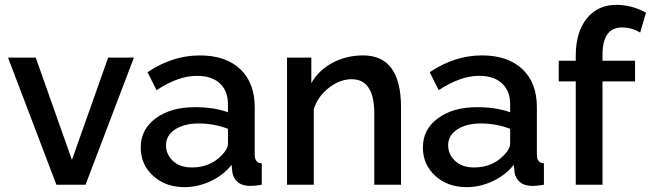

<svg xmlns="http://www.w3.org/2000/svg" viewBox="-20 -760 2678 790"><path d="M212 0 13 -523H127L276 -102L425 -523H531L332 0Z M559 -153Q559 -228 621 -273.5Q683 -319 782 -319Q861 -319 918 -298V-331Q918 -386 884.5 -417Q851 -448 790 -448Q714 -448 624 -389L587 -463Q690 -532 802 -532Q908 -532 968 -476Q1028 -420 1028 -319V-124Q1028 -89 1057 -88V0Q1031 5 1010 5Q977 5 958 -11Q939 -27 936 -52L933 -82Q899 -39 846.5 -14.5Q794 10 739 10Q661 10 610 -36.5Q559 -83 559 -153ZM892 -121Q918 -147 918 -170V-230Q860 -252 798 -252Q738 -252 700.5 -227.5Q663 -203 663 -162Q663 -125 691.5 -98Q720 -71 770 -71Q844 -71 892 -121Z M1630 0H1520V-293Q1520 -434 1427 -434Q1379 -434 1333.5 -399Q1288 -364 1271 -311V0H1161V-523H1261V-418Q1291 -471 1348 -501.5Q1405 -532 1474 -532Q1630 -532 1630 -319Z M1720 -153Q1720 -228 1782 -273.5Q1844 -319 1943 -319Q2022 -319 2079 -298V-331Q2079 -386 2045.5 -417Q2012 -448 1951 -448Q1875 -448 1785 -389L1748 -463Q1851 -532 1963 -532Q2069 -532 2129 -476Q2189 -420 2189 -319V-124Q2189 -89 2218 -88V0Q2192 5 2171 5Q2138 5 2119 -11Q2100 -27 2097 -52L2094 -82Q2060 -39 2007.5 -14.5Q1955 10 1900 10Q1822 10 1771 -36.5Q1720 -83 1720 -153ZM2053 -121Q2079 -147 2079 -170V-230Q2021 -252 1959 -252Q1899 -252 1861.5 -227.5Q1824 -203 1824 -162Q1824 -125 1852.5 -98Q1881 -71 1931 -71Q2005 -71 2053 -121Z M2349 0V-425H2279V-510H2349V-531Q2349 -627 2394 -683.5Q2439 -740 2516 -740Q2579 -740 2638 -708L2614 -626Q2579 -647 2539 -647Q2459 -647 2459 -534V-510H2593V-425H2459V0Z"/></svg>

Font: Raleway-v4020 SemiBold
Style: Regular
Weight: 600
Designer: Matt McInerney, Pablo Impallari, Rodrigo Fuenzalida
Foundry: Matt McInerney, Pablo Impallari, Rodrigo Fuenzalida
Version: Version 4.020;PS 004.020;hotconv 1.0.88;makeotf.lib2.5.64775